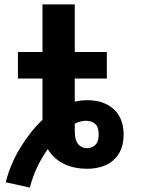

<svg xmlns="http://www.w3.org/2000/svg" viewBox="-20 -755 640 868"><path d="M115 93 6 69Q16 29 32 -9.5Q48 -48 69.5 -83.5Q91 -119 116.5 -152Q142 -185 172 -213V-400H61V-520H172V-735H318V-520H463V-400H318V-295Q332 -299 347 -300.5Q362 -302 377 -302Q398 -302 419 -298Q440 -294 459 -285Q478 -276 494 -261.5Q510 -247 520 -228.5Q530 -210 534.5 -189Q539 -168 539 -147Q539 -125 534.5 -104Q530 -83 519.5 -64Q509 -45 492.5 -30.5Q476 -16 456 -7.5Q436 1 415 4.5Q394 8 372 8Q346 8 320.5 3Q295 -2 271.5 -13Q248 -24 228.5 -41.5Q209 -59 196 -81Q168 -42 147.5 2Q127 46 115 93ZM372 -85Q384 -85 395 -89.5Q406 -94 413.5 -103Q421 -112 423.5 -123.5Q426 -135 426 -147Q426 -159 423.5 -171Q421 -183 413 -192Q405 -201 393 -205Q381 -209 369 -209Q356 -209 343 -205.5Q330 -202 318 -196Q318 -189 318 -181Q318 -173 318 -166Q318 -152 319.5 -138Q321 -124 327.5 -112Q334 -100 346 -92.5Q358 -85 372 -85Z"/></svg>

Font: Iosevka Custom Heavy Extended
Style: Regular
Weight: 900
Width: 7
Monospace: yes
Designer: Belleve Invis
Foundry: Belleve Invis
Version: Version 11.2.4; ttfautohint (v1.8.4)